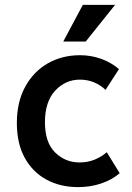

<svg xmlns="http://www.w3.org/2000/svg" viewBox="-20 -755 542 786"><path d="M49 -252Q49 -337 83 -399.5Q117 -462 175.5 -495.5Q234 -529 308 -529Q353 -529 394.5 -514Q436 -499 467 -472L412 -387Q393 -406 366 -417.5Q339 -429 307 -429Q248 -429 206 -384Q164 -339 164 -254Q164 -172 205.5 -131Q247 -90 306 -90Q340 -90 368.5 -102Q397 -114 417 -132L470 -46Q439 -19 394.5 -4Q350 11 300 11Q227 11 170.5 -19.5Q114 -50 81.5 -108.5Q49 -167 49 -252ZM239 -585 319 -735H451L331 -585Z"/></svg>

Font: Radio Canada Medium
Style: Regular
Weight: 500
Designer: Charles Daoud, Etienne Aubert Bonn, Alexandre Saumier Demers, Jacques Le Bailly
Foundry: Radio-Canada
Version: Version 2.104; ttfautohint (v1.8.4.7-5d5b);gftools[0.9.28.de